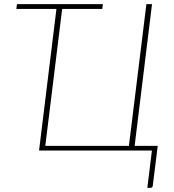

<svg xmlns="http://www.w3.org/2000/svg" viewBox="-20 -723 835 922"><path d="M61.5 -703H474L471 -680H278.5L197.5 -22.5H599L683 -703H710L626.5 -22.5H737.5L713.5 169.5Q712 179 702.5 179H687.5L709.5 0H167.5L251 -680H58.5Z"/></svg>

Font: Lato Thin
Style: Italic
Weight: 200
Italic angle: -7°
Designer: Lukasz Dziedzic
Foundry: tyPoland Lukasz Dziedzic
Version: Version 2.007; 2014-02-27